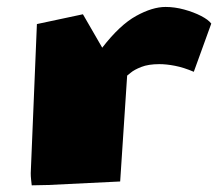

<svg xmlns="http://www.w3.org/2000/svg" viewBox="-20 -539 657 564"><path d="M73.2 5.4Q72.3 -2.9 71.3 -12Q70.3 -21 70.3 -30.3L88.4 -468.3L223.6 -497.1L280.3 -398.9Q332 -465.8 379.9 -492.2Q427.7 -518.6 466.3 -518.6Q493.2 -518.6 521 -511Q548.8 -503.4 570.6 -492.2Q592.3 -481 600.6 -469.7L549.3 -328.1Q519.5 -340.8 494.1 -345.7Q468.8 -350.6 448.2 -350.6Q416 -350.6 395 -342.3Q374 -334 364 -325.4Q354 -316.9 353.5 -316.9L333 -5.9L121.6 4.4Z"/></svg>

Font: Seymour One
Style: Regular
Weight: 400
Designer: Vernon Adams
Foundry: Vernon Adams
Version: Version 1.100; ttfautohint (v1.8.4.7-5d5b);gftools[0.9.33]